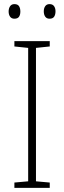

<svg xmlns="http://www.w3.org/2000/svg" viewBox="-20 -914 312 934"><path d="M222 0H50V-26L117 -32V-681L50 -688V-714H222V-688L155 -681V-32L222 -26ZM22 -858Q22 -873 29 -883.5Q36 -894 50 -894Q66 -894 72.5 -884Q79 -874 79 -858Q79 -842 72.5 -832.5Q66 -823 50 -823Q36 -823 29 -833Q22 -843 22 -858ZM193 -859Q193 -874 200 -884Q207 -894 221 -894Q236 -894 243 -884Q250 -874 250 -859Q250 -843 243.5 -833Q237 -823 221 -823Q207 -823 200 -833Q193 -843 193 -859Z"/></svg>

Font: Noto Sans Kannada SemiCondensed ExtraLight
Style: Regular
Weight: 200
Width: 4
Designer: Jelle Bosma - Monotype Design Team
Foundry: Monotype Imaging Inc.
Version: Version 2.005; ttfautohint (v1.8.4.7-5d5b)